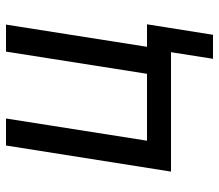

<svg xmlns="http://www.w3.org/2000/svg" viewBox="-65 -525 730 640"><g transform="rotate(-90 300.0 -205.0)"><path d="M424 140 446 0H48L135 -550H225L151 -80H374L448 -550H538L464 -80H539L504 140Z"/></g></svg>

Font: JetBrains Mono NL
Style: Italic
Weight: 400
Italic angle: -9°
Monospace: yes
Designer: Philipp Nurullin, Konstantin Bulenkov
Foundry: JetBrains
Version: Version 2.305; ttfautohint (v1.8.4.7-5d5b)